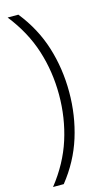

<svg xmlns="http://www.w3.org/2000/svg" viewBox="-152 -857 626 1125"><g transform="rotate(-15 161.0 -294.0)"><path d="M21 220Q113 103.5 154 -25Q195 -153.5 195 -294Q195 -434.5 154 -563Q113 -691.5 21 -808H86Q175 -696.5 215.8 -566.5Q256.5 -436.5 256.5 -294Q256.5 -151.5 215.8 -21.5Q175 108.5 86 220Z"/></g></svg>

Font: Encode Sans Lt
Style: Regular
Weight: 300
Designer: Multiple Designers
Foundry: Impallari Type
Version: Version 3.002; ttfautohint (v1.8.3) -l 8 -r 50 -G 200 -x 14 